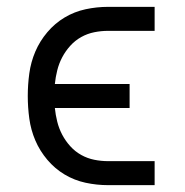

<svg xmlns="http://www.w3.org/2000/svg" viewBox="-20 -540 540 560"><path d="M295 0Q262 0 229.5 -7Q197 -14 168.5 -31Q140 -48 118 -74Q96 -100 83 -130.5Q70 -161 65.5 -194Q61 -227 61 -260Q61 -293 65.5 -326Q70 -359 83 -389.5Q96 -420 118 -446Q140 -472 168.5 -489Q197 -506 229.5 -513Q262 -520 295 -520H431V-450H295Q275 -450 255 -446Q235 -442 217 -432Q199 -422 185 -406.5Q171 -391 161.5 -373Q152 -355 147 -335Q142 -315 140 -295H358V-225H140Q142 -205 147 -185Q152 -165 161.5 -147Q171 -129 185 -113.5Q199 -98 217 -88Q235 -78 255 -74Q275 -70 295 -70H431V0Z"/></svg>

Font: Iosevka Gothic
Style: Regular
Weight: 400
Monospace: yes
Designer: Belleve Invis
Foundry: Belleve Invis
Version: Version 15.5.1; ttfautohint (v1.8.4)